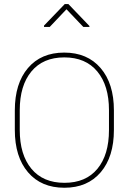

<svg xmlns="http://www.w3.org/2000/svg" viewBox="-20 -904 640 935"><path d="M510.7 -271V-367.7Q510.7 -487.3 453.9 -555.9Q397 -624.5 293.2 -624.5Q189.5 -624.5 132.8 -555.9Q76.2 -487.3 76.2 -367.7V-271Q76.2 -150.4 133.1 -82Q189.9 -13.7 293.9 -13.7Q397.9 -13.7 454.3 -81.8Q510.7 -149.9 510.7 -271ZM534.7 -366.7V-271Q534.7 -140.6 470.5 -65.2Q406.2 10.3 293.5 10.3Q180.7 10.3 116.5 -64.9Q52.2 -140.1 52.2 -271V-366.7Q52.2 -497.6 116.2 -572.8Q180.2 -647.9 292.7 -647.9Q405.3 -647.9 470 -572.5Q534.7 -497.1 534.7 -366.7ZM415.5 -772.9H385.7L303.7 -858.9L222.2 -772.9H194.3V-779.3L295.4 -884.3H313L415.5 -777.3Z"/></svg>

Font: Yantramanav Thin
Style: Regular
Weight: 250
Version: Version 1.001;PS 1.0;hotconv 1.0.72;makeotf.lib2.5.5900; ttf